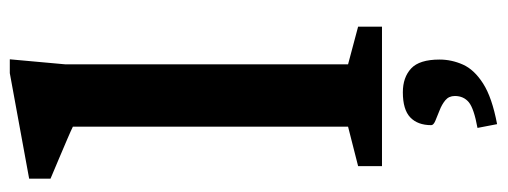

<svg xmlns="http://www.w3.org/2000/svg" viewBox="-334 -446 1010 382"><g transform="rotate(-90 171.0 -255.0)"><path d="M234 -67.5 309 -47.5V0H31.5V-47.5L110 -67.5V-615Q103 -618.5 86 -625.8Q69 -633 47.5 -642.2Q26 -651.5 6.5 -659.5V-702L216.5 -740.5H244L234 -630ZM107.5 190Q146 183 158.5 172.8Q171 162.5 171 145Q171 133 162.5 126Q154 119 142.2 114.5Q130.5 110 121.8 106.2Q113 102.5 113 98Q113 71 128.5 56.2Q144 41.5 178.5 41.5Q208 41.5 225.8 58Q243.5 74.5 243.5 114.5Q243.5 138.5 233.5 161Q223.5 183.5 195.8 201.2Q168 219 115 229Z"/></g></svg>

Font: Newsreader 7pt Medium
Style: Regular
Weight: 500
Designer: Hugues Gentile
Foundry: Production Type
Version: Version 1.003